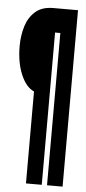

<svg xmlns="http://www.w3.org/2000/svg" viewBox="-53 -698 357 799"><g transform="rotate(5 125.0 -298.5)"><path d="M87 70V-314Q53 -329 32 -379Q11 -429 11 -497Q11 -542 23 -580.5Q35 -619 62.5 -643Q90 -667 137 -667H240V70H175V-566H153V70Z"/></g></svg>

Font: Inconsolata UltraCondensed Black
Style: Regular
Weight: 900
Width: 1
Monospace: yes
Designer: Raph Levien, Cyreal, Brenton Simpson
Foundry: Raph Levien, Cyreal, Google
Version: Version 3.001; ttfautohint (v1.8.2.53-6de2)